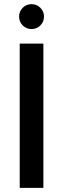

<svg xmlns="http://www.w3.org/2000/svg" viewBox="-20 -905 304 925"><path d="M189 -695V0H75V-695ZM132 -765Q107 -765 89.5 -782.5Q72 -800 72 -825Q72 -850 89.5 -867.5Q107 -885 132 -885Q157 -885 174.5 -867.5Q192 -850 192 -825Q192 -800 174.5 -782.5Q157 -765 132 -765Z"/></svg>

Font: Poppins Cyr Med
Style: Regular
Weight: 500
Designer: Ninad Kale (Devanagari), Jonny Pinhorn (Latin)
Foundry: Indian Type Foundry
Version: 4.004